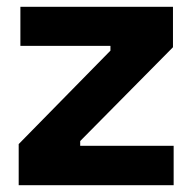

<svg xmlns="http://www.w3.org/2000/svg" viewBox="-20 -545 566 565"><path d="M35 0V-121L305 -396V-410H40V-525H489V-406L216 -130V-116H491V0Z"/></svg>

Font: Bricolage Grotesque 12pt Bricolage Grotesque 10pt Regular
Style: Bold
Weight: 700
Designer: Mathieu Triay
Foundry: Atelier Triay
Version: Version 1.001; ttfautohint (v1.8.4.7-5d5b);gftools[0.9.33.de